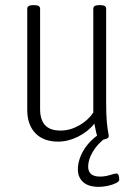

<svg xmlns="http://www.w3.org/2000/svg" viewBox="-20 -544 523 747"><path d="M206 7Q149 7 117.5 -26Q86 -59 86 -116V-510Q86 -524 109 -524H114Q136 -524 136 -510V-119Q136 -79 155 -57.5Q174 -36 216 -36Q252 -36 287 -55.5Q322 -75 343 -106V-510Q343 -524 365 -524H371Q393 -524 393 -510V-149Q393 -98 395.5 -71Q398 -44 400.5 -31.5Q403 -19 403 -14Q403 -7 392.5 -3.5Q382 0 373 0Q363 0 359 -11Q355 -22 347 -63Q323 -32 284 -12.5Q245 7 206 7ZM365 183Q324 183 303.5 164.5Q283 146 283 115Q283 79 304.5 42Q326 5 369 -25L391 -8Q359 16 341 46.5Q323 77 323 104Q323 143 369 143Q389 143 408 137Q427 131 433 131Q439 131 441.5 138.5Q444 146 444 155Q444 162 431 168.5Q418 175 399.5 179Q381 183 365 183Z"/></svg>

Font: Asap Condensed ExtraLight
Style: Regular
Weight: 200
Width: 3
Designer: Pablo Cosgaya
Foundry: Omnibus-Type
Version: Version 3.001; ttfautohint (v1.8.4.7-5d5b)